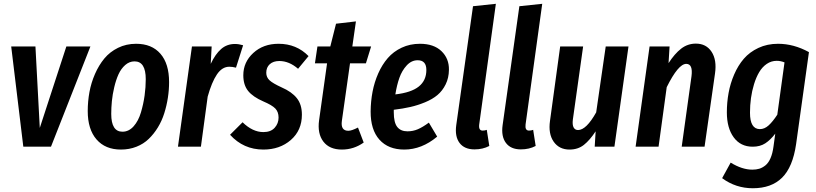

<svg xmlns="http://www.w3.org/2000/svg" viewBox="-20 -774 4307 1013"><path d="M457 -528.8 249 0H103L39.1 -528.8H167L189.9 -99.1L330.1 -528.8Z M618.2 15.1Q535.6 15.1 489.3 -38.3Q442.9 -91.8 442.9 -188Q442.9 -238.8 451.9 -288.1Q460.9 -337.4 481.2 -383.8Q501.5 -430.2 530.5 -465.3Q559.6 -500.5 602.8 -521.7Q646 -543 698.2 -543Q780.8 -543 826.4 -490.5Q872.1 -438 872.1 -340.8Q872.1 -299.3 865.7 -258.1Q859.4 -216.8 846.7 -176.5Q834 -136.2 813 -101.8Q792 -67.4 764.6 -41Q737.3 -14.6 699.7 0.2Q662.1 15.1 618.2 15.1ZM626 -79.1Q659.7 -79.1 685.1 -107.7Q710.4 -136.2 723.6 -180.9Q736.8 -225.6 742.9 -269.8Q749 -314 749 -356Q749 -450.2 689.9 -450.2Q662.6 -450.2 640.6 -430.9Q618.7 -411.6 605.2 -381.8Q591.8 -352.1 582.8 -314Q573.7 -275.9 570.3 -240.7Q566.9 -205.6 566.9 -172.9Q566.9 -79.1 626 -79.1Z M1219.7 -542Q1239.7 -542 1262.7 -535.2L1225.1 -417Q1206.5 -421.9 1189.9 -421.9Q1151.9 -421.9 1124.5 -381.3Q1097.2 -340.8 1075.7 -264.2L1040 0H918.9L992.7 -528.8H1096.7L1091.8 -437Q1116.2 -488.8 1146.7 -515.4Q1177.2 -542 1219.7 -542Z M1449.7 -543Q1544.4 -543 1607.9 -478L1552.7 -411.1Q1505.4 -452.1 1453.6 -452.1Q1421.9 -452.1 1403.3 -435.3Q1384.8 -418.5 1384.8 -390.1Q1384.8 -366.2 1402.3 -350.1Q1419.9 -334 1465.8 -313Q1519.5 -289.6 1546.1 -256.1Q1572.8 -222.7 1572.8 -168.9Q1572.8 -86.4 1514.6 -35.6Q1456.5 15.1 1369.6 15.1Q1264.6 15.1 1193.8 -63L1259.8 -128.9Q1313 -77.1 1369.6 -77.1Q1408.7 -77.1 1429.2 -99.9Q1449.7 -122.6 1449.7 -153.8Q1449.7 -183.6 1432.6 -201.4Q1415.5 -219.2 1369.6 -238.8Q1314.5 -262.7 1289.1 -294.2Q1263.7 -325.7 1263.7 -377Q1263.7 -446.3 1316.4 -494.6Q1369.1 -543 1449.7 -543Z M1826.7 -439.9 1783.7 -136.2Q1776.4 -84 1817.9 -84Q1835.4 -84 1868.7 -101.1L1898.9 -22Q1846.7 15.1 1783.7 15.1Q1718.3 15.1 1686 -27.1Q1653.8 -69.3 1663.6 -140.1L1705.6 -439.9H1641.6L1654.8 -528.8H1722.7L1752.9 -648.9L1857.9 -661.1L1838.9 -528.8H1938L1910.6 -439.9Z M2195.8 -543Q2268.6 -543 2309.1 -504.2Q2349.6 -465.3 2348.6 -405.8Q2348.1 -362.8 2331.3 -328.9Q2314.5 -294.9 2288.1 -272.7Q2261.7 -250.5 2222.7 -234.4Q2183.6 -218.3 2144.8 -209.5Q2106 -200.7 2057.6 -194.8V-181.2Q2057.6 -127.4 2075.9 -104.2Q2094.2 -81.1 2129.9 -81.1Q2158.7 -81.1 2184.3 -92Q2210 -103 2242.7 -127L2286.6 -53.2Q2205.1 15.1 2112.8 15.1Q2028.8 15.1 1981.9 -37.1Q1935.1 -89.4 1935.5 -186Q1936 -239.7 1945.6 -290Q1955.1 -340.3 1975.6 -386.7Q1996.1 -433.1 2025.9 -467.5Q2055.7 -502 2099.4 -522.5Q2143.1 -543 2195.8 -543ZM2065.9 -275.9Q2149.9 -285.6 2189.7 -317.6Q2229.5 -349.6 2229.5 -404.8Q2229.5 -456.1 2183.6 -456.1Q2150.9 -456.1 2125.7 -428.7Q2100.6 -401.4 2087.2 -363.3Q2073.7 -325.2 2065.9 -275.9Z M2596.2 -753.9 2508.3 -117.2Q2504.4 -85 2526.4 -85Q2538.1 -85 2548.3 -88.9L2561.5 -3.9Q2527.3 14.2 2483.4 14.2Q2430.2 14.2 2404.5 -20Q2378.9 -54.2 2387.2 -113.8L2475.6 -741.2Z M2840.8 -753.9 2752.9 -117.2Q2749 -85 2771 -85Q2782.7 -85 2793 -88.9L2806.2 -3.9Q2772 14.2 2728 14.2Q2674.8 14.2 2649.2 -20Q2623.5 -54.2 2631.8 -113.8L2720.2 -741.2Z M2984.9 15.1Q2930.2 15.1 2901.1 -26.6Q2872.1 -68.4 2881.8 -136.2L2935.5 -528.8H3056.6L3002.4 -143.1Q2999 -115.7 3006.3 -101.8Q3013.7 -87.9 3029.8 -87.9Q3073.2 -87.9 3125.5 -181.2L3175.8 -528.8H3295.9L3221.7 0H3117.7L3122.6 -81.1Q3091.8 -34.2 3060.5 -9.5Q3029.3 15.1 2984.9 15.1Z M3651.4 -543.9Q3706.1 -543.9 3734.4 -500.7Q3762.7 -457.5 3752.4 -386.2L3697.3 0H3576.7L3628.4 -372.1Q3636.7 -437 3600.6 -437Q3558.6 -437 3497.6 -314L3454.6 0H3333.5L3407.2 -528.8H3512.7L3507.3 -440.9Q3539.1 -490.2 3573.5 -517.1Q3607.9 -543.9 3651.4 -543.9Z M4085 -543Q4168 -543 4248 -499L4180.2 -13.2Q4162.6 107.9 4106.2 163.6Q4049.8 219.2 3952.1 219.2Q3861.8 219.2 3790 166L3835 84Q3895.5 121.1 3949.2 121.1Q3969.7 121.1 3986.1 116.2Q4002.4 111.3 4018.3 98.6Q4034.2 85.9 4045.2 60.8Q4056.2 35.6 4061 -1L4070.3 -68.8Q4044.9 -35.6 4017.6 -17.8Q3990.2 0 3951.2 0Q3887.2 0 3851.1 -49.3Q3814.9 -98.6 3814.9 -181.2Q3814.9 -233.4 3824 -283.4Q3833 -333.5 3853.5 -381.1Q3874 -428.7 3904.5 -464.1Q3935.1 -499.5 3981.4 -521.2Q4027.8 -543 4085 -543ZM4078.1 -453.1Q4049.3 -453.1 4025.4 -436.8Q4001.5 -420.4 3985.4 -393.1Q3969.2 -365.7 3958.3 -329.8Q3947.3 -293.9 3942.1 -256.1Q3937 -218.3 3937 -179.2Q3937 -92.8 3989.3 -92.8Q4013.7 -92.8 4035.4 -112.5Q4057.1 -132.3 4081.1 -168.9L4119.1 -444.8Q4098.6 -453.1 4078.1 -453.1Z"/></svg>

Font: Fira Sans Compressed Medium
Style: Italic
Weight: 500
Width: 3
Italic angle: -8°
Designer: Carrois Corporate & Edenspiekermann AG
Foundry: Carrois Corporate GbR & Edenspiekermann AG
Version: Version 4.203;PS 004.203;hotconv 1.0.88;makeotf.lib2.5.64775